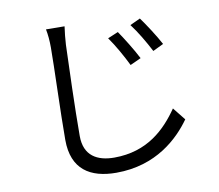

<svg xmlns="http://www.w3.org/2000/svg" viewBox="-87 -875 1174 1030"><g transform="rotate(-10 500.0 -359.5)"><path d="M604 -690 547 -666C580 -620 615 -557 641 -504L700 -531C676 -579 629 -654 604 -690ZM733 -741 677 -715C711 -671 747 -609 774 -557L832 -585C808 -631 759 -706 733 -741ZM227 -771C233 -742 236 -707 236 -671C236 -566 226 -316 226 -169C226 -8 324 52 466 52C684 52 812 -72 879 -166L824 -235C753 -132 650 -30 469 -30C377 -30 306 -68 306 -176C306 -324 314 -559 318 -671C320 -703 323 -737 328 -770Z"/></g></svg>

Font: Noto Sans CJK JP Regular
Style: Regular
Weight: 400
Designer: Ryoko NISHIZUKA (kana & ideographs); Paul D. Hunt (Latin, Greek & Cyrillic); Wenlong ZHANG (bopomofo); Sandoll Communica
Foundry: Adobe Systems Incorporated
Version: Version 1.001;PS 1.001;hotconv 1.0.78;makeotf.lib2.5.61930